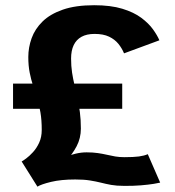

<svg xmlns="http://www.w3.org/2000/svg" viewBox="-20 -702 670 736"><path d="M123.5 13.5Q137.5 4.5 175.8 -4.8Q214 -14 268.5 -14Q302 -14 325 -10.2Q348 -6.5 366.8 -1.8Q385.5 3 406.2 6.8Q427 10.5 455 10.5Q489.5 11 519.5 8.5Q549.5 6 569.2 2.8Q589 -0.5 594 -2L546.5 -111Q533 -105 512.5 -102.2Q492 -99.5 457 -99.5Q438 -99.5 421.8 -102.2Q405.5 -105 389.5 -108.8Q373.5 -112.5 355 -115.2Q336.5 -118 312 -118Q291.5 -118 270.2 -113Q249 -108 229.8 -100.2Q210.5 -92.5 195.8 -84.2Q181 -76 173 -69.5L193.5 -55.5Q212.5 -66 235 -88.2Q257.5 -110.5 273.8 -141.5Q290 -172.5 290 -209Q290 -243.5 286.2 -272Q282.5 -300.5 277 -325.8Q271.5 -351 265.8 -375.2Q260 -399.5 256.2 -424.2Q252.5 -449 252.5 -477.5Q252.5 -508 262.5 -529Q272.5 -550 292.5 -561Q312.5 -572 342.5 -572Q376 -572 398 -561.5Q420 -551 433.8 -534Q447.5 -517 455.5 -497.5L591 -547.5Q583 -566.5 566.5 -589.5Q550 -612.5 521.5 -633.8Q493 -655 448.8 -668.5Q404.5 -682 341 -682Q269.5 -682 220.8 -665Q172 -648 143 -619.5Q114 -591 101.2 -555.5Q88.5 -520 88.5 -483.5Q88.5 -450 93.8 -423.5Q99 -397 106.8 -373.5Q114.5 -350 122.2 -325.2Q130 -300.5 135 -271.2Q140 -242 140 -204Q140 -176.5 130.2 -155.2Q120.5 -134 106.5 -118.8Q92.5 -103.5 80.2 -94.5Q68 -85.5 63 -83ZM30 -285H448.5V-381.5H30Z"/></svg>

Font: Anybody UltraCondensed Thin
Style: Bold
Weight: 700
Version: Version 1.111